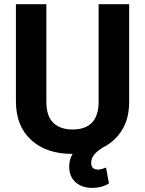

<svg xmlns="http://www.w3.org/2000/svg" viewBox="-20 -731 698 924"><path d="M601.6 -710.9V-241.7Q601.6 -161.1 567.4 -105.5Q533.2 -49.8 474.6 -21Q447.3 -3.9 433.1 13.4Q418.9 30.8 418.9 53.2Q418.9 85 451.2 85Q467.3 85 490.2 75.2L504.4 151.9Q468.8 173.3 423.8 173.3Q375 173.3 344 146.2Q313 119.1 313 71.3Q313 36.1 329.6 9.8Q203.1 9.8 129.9 -57.4Q56.6 -124.5 56.6 -243.7V-710.9H203.1V-241.7Q203.1 -171.9 236.6 -139.9Q270 -107.9 329.1 -107.9Q452.6 -107.9 454.6 -237.8V-710.9Z"/></svg>

Font: SteelSelectRoboto
Style: Roboto-Bold
Weight: 700
Designer: Google
Version: Version 2.137; 2017